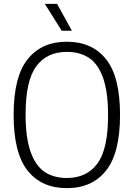

<svg xmlns="http://www.w3.org/2000/svg" viewBox="-20 -965 692 994"><path d="M50.5 -370Q50.5 -567 122.8 -658Q195 -749 326 -749Q457.5 -749 529.5 -658Q601.5 -567 601.5 -370Q601.5 -173 529.2 -82Q457 9 326 9Q195 9 122.8 -82Q50.5 -173 50.5 -370ZM539.5 -367.5Q539.5 -488.5 513.8 -561.2Q488 -634 440.8 -665.2Q393.5 -696.5 326 -696.5Q223 -696.5 167.8 -621.8Q112.5 -547 112.5 -372.5Q112.5 -251.5 138.5 -178.8Q164.5 -106 211.5 -74.8Q258.5 -43.5 326 -43.5Q429 -43.5 484.2 -118.2Q539.5 -193 539.5 -367.5ZM299.5 -806 212 -945H275.5L352 -806Z"/></svg>

Font: Encode Sans Semi Condensed Light
Style: Regular
Weight: 300
Width: 4
Designer: Multiple Designers
Foundry: Impallari Type
Version: Version 2.000